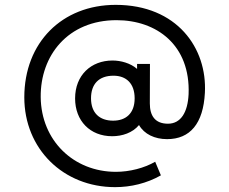

<svg xmlns="http://www.w3.org/2000/svg" viewBox="-20 -665 944 790"><path d="M453.5 105C518.5 105 583.5 89.5 642 56.5L618.5 0.5C573.5 26.5 513.5 42 457 42C282.5 42 149.5 -87 147.5 -265C145.5 -436.5 259.5 -582 459.5 -582C624.5 -582 764 -479.5 756 -277.5C752.5 -203.5 724.5 -156 671 -156C617.5 -156 596.5 -189.5 596.5 -239.5L597 -402H544V-381.5C516.5 -405.5 476.5 -416 443 -416C354.5 -416 289 -355.5 289 -260C289 -168 350.5 -104.5 441.5 -104.5C483 -104.5 525.5 -118.5 552 -150.5C573.5 -113 616.5 -92.5 667.5 -92.5C762 -92.5 816.5 -156.5 823 -283C833 -466.5 708.5 -645 456 -645C235.5 -645 80 -490 80 -264.5C80 -52.5 240.5 105 453.5 105ZM445.5 -168.5C389.5 -168.5 354.5 -200.5 354.5 -260.5C354.5 -319 386.5 -353.5 447 -353.5C499.5 -353.5 534 -321.5 534 -260.5C534 -198 497.5 -168.5 445.5 -168.5Z"/></svg>

Font: Hauora
Style: Regular
Weight: 400
Designer: Mikhail Sharanda
Foundry: WCYS & Co.
Version: Version 1.010